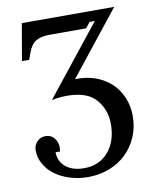

<svg xmlns="http://www.w3.org/2000/svg" viewBox="-81 -763 682 837"><g transform="rotate(-10 260.0 -344.5)"><path d="M479 -218Q479 -168 461 -126Q443 -84 411.5 -53.5Q380 -23 336.5 -6Q293 11 243 11Q199 11 161 -1Q123 -13 95.5 -33.5Q68 -54 52 -82.5Q36 -111 36 -143Q36 -165 51 -181Q66 -197 88 -197Q116 -197 131 -174.5Q146 -152 140 -120H120Q121 -78 151 -54Q181 -30 232 -30Q298 -30 338.5 -76.5Q379 -123 379 -200Q379 -263 340 -308.5Q301 -354 211 -354Q196 -354 179.5 -352.5Q163 -351 144 -347L388 -654H365L345 -629H182Q145 -629 122.5 -615.5Q100 -602 87 -565L77 -537H45L73 -700H482L259 -419Q308 -421 348.5 -406.5Q389 -392 418 -365Q447 -338 463 -300Q479 -262 479 -218Z"/></g></svg>

Font: Redaction
Style: Regular
Weight: 400
Designer: Jeremy Mickel / Forest Young
Foundry: MCKL
Version: Version 2.001; Redaction